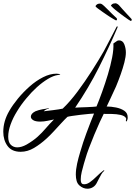

<svg xmlns="http://www.w3.org/2000/svg" viewBox="-37 -922 823 1170"><path d="M496 228Q470 228 448 209Q435 198 430 180.5Q425 163 425 142Q425 111 433 75Q441 39 451.5 5Q462 -29 470 -55Q477 -76 489 -109Q501 -142 514 -175Q527 -208 536 -230Q530 -230 506.5 -228Q483 -226 454 -222.5Q425 -219 402 -215.5Q379 -212 374 -210Q358 -195 336 -171Q314 -147 290.5 -121.5Q267 -96 247 -78Q210 -44 170.5 -20.5Q131 3 89 3Q35 3 9 -32.5Q-17 -68 -17 -119Q-17 -184 20 -247Q40 -282 72 -321Q104 -360 143.5 -395Q183 -430 225.5 -451.5Q268 -473 307 -473Q313 -473 321.5 -471.5Q330 -470 330 -467L316 -465Q288 -461 255 -441Q187 -400 123 -322Q91 -284 67 -244Q42 -204 27.5 -163.5Q13 -123 13 -89Q13 -55 29 -39.5Q45 -24 68 -24Q94 -24 125 -41Q166 -65 192.5 -89Q219 -113 241 -139Q263 -165 292 -194L253 -186Q230 -181 208 -181Q179 -181 165 -190Q151 -199 151 -211Q151 -230 179 -244Q199 -252 221 -256Q243 -259 259 -263Q261 -263 261 -262Q261 -260 259 -260Q251 -259 241 -253Q231 -247 230 -244Q235 -245 250 -246.5Q265 -248 284 -250.5Q303 -253 320 -255.5Q337 -258 345 -260Q390 -303 435.5 -364Q481 -425 522.5 -490Q564 -555 595 -609Q598 -615 609 -635.5Q620 -656 633 -681Q646 -706 657 -727Q668 -748 672 -756Q675 -762 677 -762Q679 -762 679.5 -758.5Q680 -755 678 -752Q628 -635 566 -511.5Q504 -388 421 -266Q429 -267 449 -267.5Q469 -268 491 -269Q513 -270 530 -271Q547 -272 551 -273Q567 -311 585.5 -362.5Q604 -414 620.5 -468.5Q637 -523 646.5 -572.5Q656 -622 654 -657Q662 -662 671 -669Q679 -676 688 -676Q711 -676 720.5 -652Q730 -628 730 -602Q730 -577 721 -542Q712 -507 698.5 -469Q685 -431 670 -395Q653 -357 636 -321.5Q619 -286 613 -273Q640 -273 670 -267Q700 -261 720.5 -247Q741 -233 741 -208Q741 -204 741 -200.5Q741 -197 739 -192Q736 -182 732 -182Q730 -182 730 -187Q730 -189 731 -191.5Q732 -194 732 -197Q732 -201 729 -205Q720 -217 696.5 -222Q673 -227 645 -227.5Q617 -228 595 -228Q587 -213 571 -178Q555 -143 537.5 -101Q520 -59 505.5 -20.5Q491 18 485 40Q481 53 474 76.5Q467 100 461 125.5Q455 151 455 171Q455 197 468 200Q488 204 509 189.5Q530 175 551.5 153.5Q573 132 593 117Q603 112 596 121Q589 126 580.5 140Q572 154 565 168.5Q558 183 554 190Q545 209 529.5 218.5Q514 228 496 228ZM758 -795Q756 -796 745 -803Q734 -810 723 -818.5Q712 -827 706 -831Q697 -838 681 -850Q665 -862 652.5 -873.5Q640 -885 639 -887Q639 -891 646.5 -896.5Q654 -902 668 -902Q674 -901 680.5 -896.5Q687 -892 691 -887Q697 -880 709.5 -866Q722 -852 736.5 -836.5Q751 -821 762 -809Q764 -807 765 -805Q766 -803 766 -801Q764 -793 758 -795ZM669 -798Q667 -799 656 -805Q645 -811 633 -819Q621 -827 615 -831Q606 -837 589.5 -848.5Q573 -860 559 -870.5Q545 -881 545 -884Q545 -887 552 -893.5Q559 -900 573 -900Q579 -900 585.5 -895.5Q592 -891 597 -886Q604 -880 617 -866.5Q630 -853 645 -838.5Q660 -824 673 -812Q676 -809 676 -805Q676 -801 673.5 -799Q671 -797 669 -798Z"/></svg>

Font: Birthstone Bounce
Style: Regular
Weight: 400
Designer: Robert E. Leuschke
Foundry: Rob Leuschke
Version: Version 1.010; ttfautohint (v1.8.3)